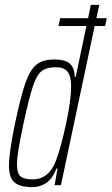

<svg xmlns="http://www.w3.org/2000/svg" viewBox="-20 -763 460 791"><path d="M413 -656H370L231 0H205L217 -69H213Q194 -23 168 -7.5Q142 8 114 8Q62 8 39.5 -11.5Q17 -31 17 -81Q17 -135 42 -255Q66 -368 85 -422Q104 -476 130.5 -497Q157 -518 205 -518Q247 -518 267 -501.5Q287 -485 288 -446H292L336 -656H221L228 -688H343L354 -743H389L377 -688H420ZM273 -406Q273 -449 258.5 -467.5Q244 -486 210 -486Q172 -486 151.5 -470Q131 -454 115.5 -407.5Q100 -361 77 -255Q63 -188 56.5 -149.5Q50 -111 50 -86Q50 -49 64.5 -36.5Q79 -24 114 -24Q183 -24 212 -105Q232 -159 252.5 -255Q273 -351 273 -406Z"/></svg>

Font: Saira Ultra Condensed Thin
Style: Italic
Weight: 100
Width: 1
Italic angle: -12°
Designer: Hector Gatti with collaboration of the Omnibus-Type team
Foundry: Omnibus-Type
Version: Version 1.001; ttfautohint (v1.8)